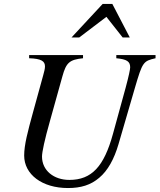

<svg xmlns="http://www.w3.org/2000/svg" viewBox="-20 -931 805 969"><path d="M635 -742 547 -911H498L341 -742H380L517 -846L599 -742ZM765 -653H567V-637C620 -632 637 -621 637 -591C637 -582 630 -547 614 -488L550 -255C505 -91 443 -23 330 -23C252 -23 192 -70 192 -141C192 -163 205 -225 232 -320L295 -546C314 -615 331 -630 399 -637V-653H127V-637C189 -635 207 -622 207 -596C207 -584 203 -569 198 -551L146 -362C120 -267 102 -200 102 -146C102 -51 192 18 323 18C388 18 438 3 481 -34C524 -70 556 -128 578 -203L661 -488C699 -618 703 -623 765 -637Z"/></svg>

Font: XITS
Style: Italic
Weight: 400
Italic angle: -16.33°
Designer: MicroPress Inc., with final additions and corrections provided by Coen Hoffman, Elsevier (retired)
Version: Version 1.302